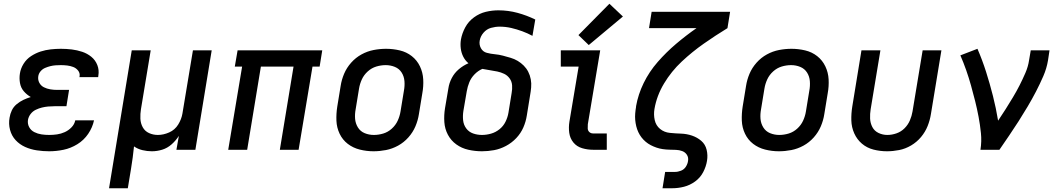

<svg xmlns="http://www.w3.org/2000/svg" viewBox="-20 -798 5656 1023"><path d="M242 8Q280 8 318.5 0Q357 -8 392 -29.5Q427 -51 450 -85Q473 -119 481 -157H381Q377 -136 361 -119.5Q345 -103 325 -94Q305 -85 284 -82Q263 -79 242 -79Q221 -79 201 -82Q181 -85 163 -94Q145 -103 135.5 -120.5Q126 -138 129 -159Q132 -176 143 -190.5Q154 -205 170.5 -213Q187 -221 203.5 -225Q220 -229 236.5 -230.5Q253 -232 270 -232H334L348 -319H285Q266 -319 248 -322Q230 -325 214 -333Q198 -341 189.5 -357Q181 -373 184 -392Q186 -406 196 -418Q206 -430 220 -436Q234 -442 248 -445.5Q262 -449 276 -450Q290 -451 304 -451Q321 -451 338 -449Q355 -447 370.5 -441Q386 -435 396.5 -421.5Q407 -408 404 -391Q404 -389 403 -387H503Q504 -391 504 -395Q509 -425 498.5 -451.5Q488 -478 466.5 -495.5Q445 -513 418 -522Q391 -531 362.5 -534.5Q334 -538 304 -538Q278 -538 250.5 -535Q223 -532 196.5 -523.5Q170 -515 145.5 -499Q121 -483 105.5 -458Q90 -433 86 -406Q82 -381 86.5 -355.5Q91 -330 107 -311.5Q123 -293 144 -281Q124 -275 105 -266Q86 -257 69 -243Q52 -229 43 -210Q34 -191 31 -171Q25 -138 33.5 -106Q42 -74 63.5 -51Q85 -28 114 -15Q143 -2 176 3Q209 8 242 8Z M561 205H661L678 102Q683 72 687 42Q691 12 694 -18Q714 -4 739 2Q764 8 789 8Q817 8 844.5 -0.5Q872 -9 894.5 -29Q917 -49 933 -74L920 0H1021L1108 -530H1008L952 -193Q947 -163 929.5 -134.5Q912 -106 881.5 -92.5Q851 -79 821 -79Q796 -79 774 -89Q752 -99 740.5 -120Q729 -141 728 -166Q727 -191 731 -216L783 -530H682Z M1196 0H1297L1370 -443H1544L1471 0H1571L1645 -443H1683L1697 -530H1246L1231 -443H1270Z M1970 8Q2003 8 2036.5 1.5Q2070 -5 2101 -22Q2132 -39 2156 -66Q2180 -93 2193.5 -125Q2207 -157 2212 -190L2230 -300Q2237 -338 2235 -375Q2233 -412 2217.5 -444.5Q2202 -477 2174 -499Q2146 -521 2110 -529.5Q2074 -538 2037 -538Q2004 -538 1970.5 -531.5Q1937 -525 1906 -508Q1875 -491 1851 -464Q1827 -437 1813.5 -405Q1800 -373 1795 -340L1777 -230Q1771 -192 1772.5 -155Q1774 -118 1789.5 -85.5Q1805 -53 1833 -31.5Q1861 -10 1897 -1Q1933 8 1970 8ZM1972 -79Q1946 -79 1923 -88.5Q1900 -98 1887 -119Q1874 -140 1872 -165Q1870 -190 1875 -216L1893 -326Q1897 -351 1908 -375Q1919 -399 1939.5 -417.5Q1960 -436 1985 -443.5Q2010 -451 2035 -451Q2061 -451 2084 -441.5Q2107 -432 2120 -411.5Q2133 -391 2135 -365.5Q2137 -340 2132 -314L2114 -204Q2110 -179 2099 -155Q2088 -131 2067.5 -112.5Q2047 -94 2022 -86.5Q1997 -79 1972 -79Z M2548 8Q2580 8 2612.5 2Q2645 -4 2676 -20.5Q2707 -37 2731 -62.5Q2755 -88 2768.5 -119Q2782 -150 2787 -183L2804 -288Q2808 -310 2810 -332Q2812 -354 2808 -375.5Q2804 -397 2794.5 -415.5Q2785 -434 2770.5 -448.5Q2756 -463 2738.5 -473.5Q2721 -484 2700.5 -490Q2680 -496 2659.5 -501.5Q2639 -507 2617 -509Q2595 -511 2574 -516.5Q2553 -522 2542.5 -541Q2532 -560 2536 -582Q2540 -605 2556.5 -624Q2573 -643 2596 -649.5Q2619 -656 2642 -656Q2674 -656 2704 -649Q2734 -642 2762.5 -631.5Q2791 -621 2817 -607L2832 -694Q2787 -716 2737.5 -729.5Q2688 -743 2635 -743Q2602 -743 2568.5 -735Q2535 -727 2505.5 -705.5Q2476 -684 2459 -652.5Q2442 -621 2436 -588Q2432 -564 2435 -540Q2438 -516 2448.5 -495.5Q2459 -475 2476 -461Q2448 -449 2424.5 -429Q2401 -409 2387 -382Q2373 -355 2369 -327L2351 -221Q2345 -184 2347.5 -147.5Q2350 -111 2366.5 -80Q2383 -49 2411.5 -28.5Q2440 -8 2475.5 0Q2511 8 2548 8ZM2548 -79Q2523 -79 2500.5 -87Q2478 -95 2464 -114Q2450 -133 2447.5 -157.5Q2445 -182 2449 -207L2467 -312Q2471 -336 2480.5 -359.5Q2490 -383 2508.5 -402Q2527 -421 2550 -431Q2570 -427 2590 -424Q2610 -421 2629.5 -417Q2649 -413 2666.5 -404.5Q2684 -396 2695.5 -380Q2707 -364 2708.5 -343.5Q2710 -323 2706 -302L2689 -197Q2685 -173 2673.5 -149.5Q2662 -126 2641.5 -109.5Q2621 -93 2596.5 -86Q2572 -79 2548 -79Z M3140 0H3213V-87H3140Q3128 -87 3120 -94.5Q3112 -102 3111.5 -113.5Q3111 -125 3112 -136L3178 -530H2968V-443H3063L3014 -150Q3009 -120 3013 -90.5Q3017 -61 3035 -39Q3053 -17 3081.5 -8.5Q3110 0 3140 0ZM3117 -558 3299 -710 3227 -778 3062 -611Z M3510 205H3562Q3593 205 3624.5 197Q3656 189 3683.5 169Q3711 149 3726.5 119.5Q3742 90 3747 59Q3752 29 3745 0Q3738 -29 3716.5 -47.5Q3695 -66 3667 -75.5Q3639 -85 3609 -86Q3579 -87 3549 -90Q3519 -93 3497 -111Q3475 -129 3468.5 -158Q3462 -187 3467 -217Q3479 -288 3518 -353Q3557 -418 3612.5 -470Q3668 -522 3730 -565.5Q3792 -609 3856 -648L3870 -735H3452L3438 -648H3691Q3635 -609 3582.5 -564.5Q3530 -520 3484.5 -468Q3439 -416 3409.5 -355.5Q3380 -295 3369 -232V-229Q3366 -212 3364.5 -194Q3363 -176 3364.5 -159Q3366 -142 3370 -125.5Q3374 -109 3381 -94Q3388 -79 3398 -66Q3408 -53 3420.5 -42.5Q3433 -32 3447.5 -24.5Q3462 -17 3478 -11.5Q3494 -6 3511 -3.5Q3528 -1 3546 -0.5Q3564 0 3581.5 0.5Q3599 1 3615 7Q3631 13 3640 27Q3649 41 3646 59Q3644 75 3634.5 90Q3625 105 3608.5 111.5Q3592 118 3576 118H3524Z M4130 8Q4163 8 4196.5 1.5Q4230 -5 4261 -22Q4292 -39 4316 -66Q4340 -93 4353.5 -125Q4367 -157 4372 -190L4390 -300Q4397 -338 4395 -375Q4393 -412 4377.5 -444.5Q4362 -477 4334 -499Q4306 -521 4270 -529.5Q4234 -538 4197 -538Q4164 -538 4130.5 -531.5Q4097 -525 4066 -508Q4035 -491 4011 -464Q3987 -437 3973.5 -405Q3960 -373 3955 -340L3937 -230Q3931 -192 3932.5 -155Q3934 -118 3949.5 -85.5Q3965 -53 3993 -31.5Q4021 -10 4057 -1Q4093 8 4130 8ZM4132 -79Q4106 -79 4083 -88.5Q4060 -98 4047 -119Q4034 -140 4032 -165Q4030 -190 4035 -216L4053 -326Q4057 -351 4068 -375Q4079 -399 4099.5 -417.5Q4120 -436 4145 -443.5Q4170 -451 4195 -451Q4221 -451 4244 -441.5Q4267 -432 4280 -411.5Q4293 -391 4295 -365.5Q4297 -340 4292 -314L4274 -204Q4270 -179 4259 -155Q4248 -131 4227.5 -112.5Q4207 -94 4182 -86.5Q4157 -79 4132 -79Z M4706 8Q4738 8 4771 1.5Q4804 -5 4834.5 -23Q4865 -41 4887.5 -68Q4910 -95 4922.5 -126.5Q4935 -158 4940 -190L4996 -530H4896L4842 -204Q4838 -180 4828 -156.5Q4818 -133 4799.5 -114.5Q4781 -96 4756.5 -87.5Q4732 -79 4708 -79Q4683 -79 4661 -89.5Q4639 -100 4628 -121Q4617 -142 4616 -166.5Q4615 -191 4619 -216L4671 -530H4570L4521 -230Q4515 -193 4516 -156.5Q4517 -120 4531.5 -87.5Q4546 -55 4572.5 -32.5Q4599 -10 4634 -1Q4669 8 4706 8Z M5204 0H5305Q5331 -38 5357 -76Q5383 -114 5407.5 -152.5Q5432 -191 5455.5 -230.5Q5479 -270 5500 -310.5Q5521 -351 5539 -392.5Q5557 -434 5564 -477L5572 -530H5472L5463 -477Q5458 -443 5443.5 -409.5Q5429 -376 5412.5 -343.5Q5396 -311 5377 -279.5Q5358 -248 5338.5 -217Q5319 -186 5298 -155Q5287 -222 5270.5 -287Q5254 -352 5234 -415Q5214 -478 5188 -538L5097 -503Q5114 -464 5128 -424Q5142 -384 5153.5 -343Q5165 -302 5175.5 -260Q5186 -218 5194 -175.5Q5202 -133 5206.5 -89Q5211 -45 5204 0Z"/></svg>

Font: Iosevka Sparkle Medium Oblique
Style: Regular
Weight: 500
Italic angle: -9°
Designer: Belleve Invis
Foundry: Belleve Invis
Version: Version 4.5.0; ttfautohint (v1.8.3)